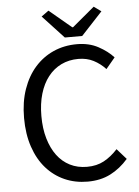

<svg xmlns="http://www.w3.org/2000/svg" viewBox="-58 -890 687 947"><g transform="rotate(-5 285.5 -416.5)"><path d="M338 12Q276 12 224 -11Q172 -34 133.5 -77.5Q95 -121 73.5 -184.5Q52 -248 52 -328Q52 -407 74 -470Q96 -533 135 -577Q174 -621 227 -644.5Q280 -668 343 -668Q403 -668 448.5 -643.5Q494 -619 523 -587L478 -533Q452 -561 419 -578Q386 -595 344 -595Q297 -595 259 -576.5Q221 -558 194 -523.5Q167 -489 152.5 -440Q138 -391 138 -330Q138 -268 152.5 -218.5Q167 -169 193 -134Q219 -99 256.5 -80Q294 -61 341 -61Q389 -61 425 -80.5Q461 -100 493 -135L539 -83Q500 -38 451 -13Q402 12 338 12ZM287 -706 182 -819 218 -845 328 -753H332L442 -845L478 -819L373 -706Z"/></g></svg>

Font: Pinyin1712
Style: Regular
Weight: 400
Version: Version 1